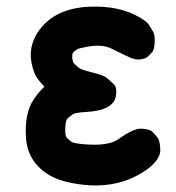

<svg xmlns="http://www.w3.org/2000/svg" viewBox="-20 -532 532 579"><path d="M256.3 -314Q224.1 -321.8 217.5 -327.6Q210.9 -333.5 204.3 -339.4Q197.8 -345.2 197.8 -363.3Q197.8 -372.6 202.9 -376.2Q208 -379.9 212.9 -383.3Q217.8 -386.7 246.1 -391.6Q289.1 -398.9 316.4 -385.3Q345.2 -371.1 355.5 -366.2Q371.6 -358.4 377.4 -356.4Q390.6 -351.6 400.9 -352.5Q419.9 -355 426.3 -361.6Q432.6 -368.2 438.7 -374.5Q444.8 -380.9 446.3 -400.9Q447.8 -426.3 441.7 -436.5Q435.5 -446.8 429.2 -457Q422.9 -467.3 398.4 -481Q337.9 -515.6 249.5 -511.7Q148.4 -507.3 100.1 -443.4Q54.7 -383.3 85 -309.6Q86.9 -304.2 89.1 -301Q91.3 -297.9 93.5 -294.7Q95.7 -291.5 97.7 -289.1Q99.6 -286.6 101.6 -284.2Q103.5 -281.7 113.8 -270.5Q97.7 -255.9 82.5 -233.4Q52.7 -189.9 58.6 -114.3Q62.5 -64.9 93.8 -31.7Q127.4 4.4 183.6 17.1Q321.8 48.8 419.9 -18.6Q439.9 -32.2 452.6 -49.3Q464.4 -64.9 463.4 -83Q461.9 -109.4 454.6 -117.7Q447.3 -126 439.7 -134.3Q432.1 -142.6 407.2 -144Q382.8 -145.5 337.9 -112.8Q307.1 -90.3 231 -97.2Q199.7 -100.1 193.8 -105.5Q188 -110.8 181.9 -116.2Q175.8 -121.6 176.8 -146Q177.7 -170.4 184.8 -176Q191.9 -181.6 199 -187Q206.1 -192.4 240.2 -194.3Q322.8 -199.2 329.6 -242.7Q333.5 -268.6 323.5 -277.8Q313.5 -287.1 303.2 -296.1Q293 -305.2 256.3 -314Z"/></svg>

Font: Comic Relief
Style: Bold
Weight: 700
Designer: Jeff Davis
Foundry: Loudifier
Version: Version 1.200; ttfautohint (v1.8.4.7-5d5b)